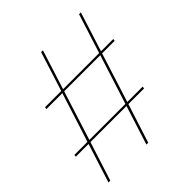

<svg xmlns="http://www.w3.org/2000/svg" viewBox="-186 -801 927 927"><g transform="rotate(-45 278.0 -337.5)"><path d="M284 0 347.5 -199.5H101.5L37.5 0H25L88.5 -199.5H1.5L3 -210.5H92L172.5 -462.5H63.5L65.5 -473.5H176L240 -675H252.5L188.5 -473.5H435L499 -675H511.5L447.5 -473.5H531.5L529.5 -462.5H444L364 -210.5H469L467.5 -199.5H360.5L296.5 0ZM105 -210.5H351L431.5 -462.5H185Z"/></g></svg>

Font: Anybody ExtraExpanded Thin
Style: Italic
Weight: 100
Width: 8
Italic angle: -10°
Designer: Tyler Finck
Foundry: Etcetera Type Company
Version: Version 1.010; ttfautohint (v1.8.3) -l 8 -r 50 -G 200 -x 14 